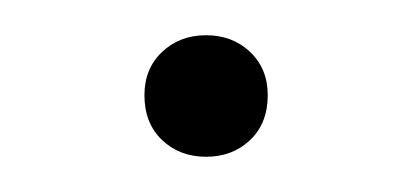

<svg xmlns="http://www.w3.org/2000/svg" viewBox="-20 -99 234 109"><path d="M62 -45Q62 -60 72 -69.5Q82 -79 97 -79Q112 -79 122 -69.5Q132 -60 132 -45Q132 -29 122 -19.5Q112 -10 97 -10Q82 -10 72 -19.5Q62 -29 62 -45Z"/></svg>

Font: LINE Seed Sans KR Thin
Style: Regular
Weight: 250
Designer: LINE BX Design & Sandoll Inc & Dalton Maag Ltd
Foundry: Sandoll Inc.
Version: Version 1.000